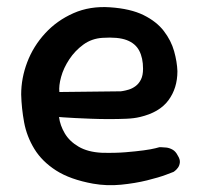

<svg xmlns="http://www.w3.org/2000/svg" viewBox="-20 -519 580 553"><path d="M248 10Q182 -2 141.5 -28Q101 -54 79 -90Q57 -126 49.5 -166.5Q42 -207 41 -247Q41 -294 58.5 -340Q76 -386 110 -423Q144 -460 191.5 -481Q239 -502 297 -498Q356 -494 393.5 -475.5Q431 -457 452 -429.5Q473 -402 481.5 -371.5Q490 -341 491 -314Q491 -265 465 -230Q439 -195 383 -182Q367 -178 344 -177Q321 -176 294.5 -176Q268 -176 242.5 -177Q217 -178 196.5 -179Q176 -180 163 -181Q150 -182 150 -182Q153 -158 166.5 -135Q180 -112 206.5 -96.5Q233 -81 273 -79Q311 -78 341.5 -80.5Q372 -83 394 -86Q416 -89 427.5 -92Q439 -95 439 -95Q439 -95 444.5 -95Q450 -95 459 -94Q468 -93 477 -88Q486 -83 492 -71Q499 -60 498 -51Q497 -42 492.5 -36Q488 -30 484 -27Q480 -24 480 -24Q480 -24 459 -16Q438 -8 403.5 0.5Q369 9 328.5 13Q288 17 248 10ZM151 -254 328 -256Q328 -256 334.5 -257Q341 -258 351 -261Q361 -264 370.5 -271Q380 -278 386 -290Q392 -302 392 -321Q392 -352 381 -373Q370 -394 345 -403.5Q320 -413 275 -410Q244 -408 220 -390.5Q196 -373 179.5 -348Q163 -323 156 -297.5Q149 -272 151 -254Z"/></svg>

Font: Sour Gummy Black Medium
Style: Regular
Weight: 500
Version: Version 1.000